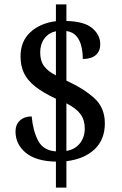

<svg xmlns="http://www.w3.org/2000/svg" viewBox="-20 -780 559 879"><path d="M236 -40Q144 -42 97.5 -81Q51 -120 51 -178Q51 -210 71.5 -228.5Q92 -247 125 -247Q131 -181 154.5 -136Q178 -91 236 -87V-328Q176 -356 140.5 -384.5Q105 -413 89.5 -446Q74 -479 74 -522Q74 -591 119 -632.5Q164 -674 236 -683V-760H284V-684Q366 -682 402.5 -651Q439 -620 439 -577Q439 -546 418.5 -528Q398 -510 359 -510Q359 -540 352.5 -568Q346 -596 329.5 -615Q313 -634 284 -638V-411Q366 -373 413 -329.5Q460 -286 460 -215Q460 -141 413 -96.5Q366 -52 284 -42V79H236ZM236 -637Q203 -630 183.5 -604Q164 -578 164 -540Q164 -501 182 -477Q200 -453 236 -435ZM284 -89Q324 -96 346 -124Q368 -152 368 -192Q368 -231 348.5 -257.5Q329 -284 284 -307Z"/></svg>

Font: Noto Serif Khmer SemiCondensed Medium
Style: Regular
Weight: 500
Width: 4
Designer: Danh Hong and the Monotype Design Team
Foundry: Monotype Imaging Inc.
Version: Version 2.004; ttfautohint (v1.8.4.7-5d5b)